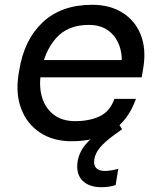

<svg xmlns="http://www.w3.org/2000/svg" viewBox="-20 -572 652 802"><path d="M280 18Q202 18 147.5 -18Q93 -54 69 -116.5Q45 -179 57 -258L60 -276Q80 -405 158 -478.5Q236 -552 365 -552Q440 -552 492.5 -518.5Q545 -485 568 -426.5Q591 -368 579 -292L572 -249H98L109 -321H513L485 -282Q494 -335 480 -377Q466 -419 433.5 -443.5Q401 -468 351 -468Q263 -468 214 -412.5Q165 -357 151 -267Q142 -210 156 -164.5Q170 -119 205 -92.5Q240 -66 294 -66Q353 -66 396 -86Q439 -106 458 -159H548Q515 -67 446.5 -24.5Q378 18 280 18ZM404 210Q352 210 324.5 182.5Q297 155 304 103Q312 57 345.5 22.5Q379 -12 433 -49L465 -72L490 -32L458 -9Q418 20 398 44Q378 68 374 93Q370 117 381.5 129.5Q393 142 418 142Q431 142 446 139.5Q461 137 474 133L463 201Q451 205 436 207.5Q421 210 404 210Z"/></svg>

Font: Sora Variable Italic
Style: Regular
Weight: 400
Designer: Jonathan Barnbrook, Julián Moncada
Foundry: Barnbrook Fonts
Version: Version 2.000